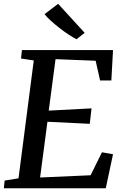

<svg xmlns="http://www.w3.org/2000/svg" viewBox="-22 -1012 666 1032"><path d="M-1.5 0 3 -41.5 77.5 -53.5 159.5 -687 91 -697.5 96 -743H585.5L576.5 -579.5H516L492 -685.5L276.5 -694L240 -417.5L470 -429.5L460.5 -346.5L233 -357.5L193.5 -58L465 -70L526 -193.5L585.5 -183L546.5 0ZM389.5 -801Q372 -809.5 347.8 -825.5Q323.5 -841.5 298.2 -861.2Q273 -881 251.2 -900.5Q229.5 -920 217.5 -936L290.5 -991.5L433 -835.5Z"/></svg>

Font: Merriweather Medium
Style: Italic
Weight: 500
Italic angle: -7.8°
Version: Version 2.101